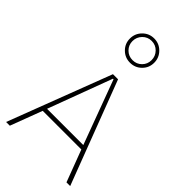

<svg xmlns="http://www.w3.org/2000/svg" viewBox="-291 -1058 1141 1141"><g transform="rotate(45 280.0 -487.0)"><path d="M282.2 -973.6Q324.7 -973.6 354.5 -943.6Q384.3 -913.6 384.3 -871.1Q384.3 -828.6 354.5 -799.1Q324.7 -769.5 282.2 -769.5Q239.7 -769.5 210 -799.1Q180.2 -828.6 180.2 -871.1Q180.2 -913.6 210 -943.6Q239.7 -973.6 282.2 -973.6ZM282.2 -952.6Q248.5 -952.6 225.1 -928.7Q201.7 -904.8 201.7 -871.1Q201.7 -837.4 225.1 -814.2Q248.5 -791 282.2 -791Q315.9 -791 339.1 -814.2Q362.3 -837.4 362.3 -871.1Q362.3 -904.8 339.1 -928.7Q315.9 -952.6 282.2 -952.6ZM117.7 -200.7 42 0H10.7L258.8 -649.9H301.8L549.3 0H518.1L442.4 -200.7ZM277.8 -630.9 127.4 -227.5H432.1L282.7 -630.9Z"/></g></svg>

Font: Estedad-FD Thin
Style: Regular
Weight: 100
Designer: Amin Abedi
Version: Version 7.3